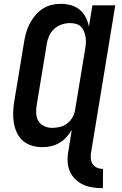

<svg xmlns="http://www.w3.org/2000/svg" viewBox="-20 -763 640 1006"><path d="M519 223Q492 223 465.5 219Q439 215 416 204.5Q393 194 374.5 176Q356 158 346 135Q336 112 334.5 85Q333 58 338 31L356 -82Q344 -62 327.5 -44Q311 -26 290.5 -14Q270 -2 247 3Q224 8 202 8Q173 8 146.5 0Q120 -8 100 -25.5Q80 -43 68.5 -67.5Q57 -92 52.5 -119.5Q48 -147 49 -175.5Q50 -204 55 -233L107 -548Q111 -572 118 -595.5Q125 -619 137 -641.5Q149 -664 165.5 -683.5Q182 -703 203.5 -717Q225 -731 249.5 -737Q274 -743 298 -743Q325 -743 351 -736Q377 -729 397 -712.5Q417 -696 429 -672.5Q441 -649 446 -623L464 -735H584L458 31Q455 48 455.5 64.5Q456 81 464.5 95Q473 109 488 115.5Q503 122 520 122ZM253 -93Q273 -93 294 -98Q315 -103 332.5 -116.5Q350 -130 360.5 -149.5Q371 -169 374 -190L426 -505Q429 -521 430 -537Q431 -553 428.5 -568Q426 -583 420.5 -597.5Q415 -612 405 -622.5Q395 -633 379.5 -637.5Q364 -642 348 -642Q326 -642 304 -635Q282 -628 264.5 -612Q247 -596 237.5 -574.5Q228 -553 225 -532L173 -217Q169 -194 169.5 -171.5Q170 -149 180.5 -130.5Q191 -112 210.5 -102.5Q230 -93 253 -93Z"/></svg>

Font: Iosevka Extended Oblique
Style: Bold
Weight: 700
Width: 7
Italic angle: -9°
Monospace: yes
Designer: Belleve Invis
Foundry: Belleve Invis
Version: Version 32.5.0; ttfautohint (v1.8.4)